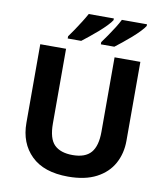

<svg xmlns="http://www.w3.org/2000/svg" viewBox="-99 -1016 955 1107"><g transform="rotate(10 378.0 -462.0)"><path d="M671 -714V-252Q671 -178 638.5 -118.5Q606 -59 540 -24.5Q474 10 375 10Q233 10 159 -62.5Q85 -135 85 -254V-714H236V-277Q236 -188 272 -152.5Q308 -117 379 -117Q453 -117 486.5 -156Q520 -195 520 -278V-714ZM671 -934V-924Q663 -911 644 -891Q625 -871 600 -849Q575 -827 550.5 -807.5Q526 -788 508 -774H429V-787Q443 -806 461 -832Q479 -858 496 -885Q513 -912 524 -934ZM477 -934V-924Q469 -911 450 -891Q431 -871 406 -849Q381 -827 356.5 -807.5Q332 -788 314 -774H235V-787Q249 -806 266.5 -832Q284 -858 301 -885Q318 -912 330 -934Z"/></g></svg>

Font: Noto Sans
Style: Bold
Weight: 700
Designer: Monotype Design Team
Foundry: Monotype Imaging Inc.
Version: Version 2.000;GOOG;noto-source:20170915:90ef993387c0; ttfaut